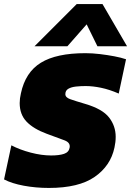

<svg xmlns="http://www.w3.org/2000/svg" viewBox="-43 -916 646 946"><path d="M127 -688 335 -896H462L583 -688H437L384 -796L289 -688ZM198 10Q133 10 74 -1Q15 -12 -23 -32L13 -200Q55 -178 108.5 -164Q162 -150 209 -150Q249 -150 272.5 -158Q296 -166 300 -188Q305 -213 275 -224.5Q245 -236 187 -257Q122 -281 88 -316.5Q54 -352 54 -408Q54 -431 60 -456Q82 -560 158.5 -607Q235 -654 378 -654Q412 -654 449.5 -649.5Q487 -645 521 -638.5Q555 -632 578 -624L542 -455Q496 -475 455 -483.5Q414 -492 379 -492Q354 -492 331 -489.5Q308 -487 293.5 -478.5Q279 -470 279 -452Q279 -436 302.5 -427.5Q326 -419 377 -404Q462 -379 494.5 -337Q527 -295 527 -242Q527 -216 521 -189Q502 -99 423.5 -44.5Q345 10 198 10Z"/></svg>

Font: Kanit ExtraBold
Style: Italic
Weight: 800
Italic angle: -12°
Designer: Katatrad Team
Foundry: CadsonDemak
Version: Version 2.000; ttfautohint (v1.8.3)